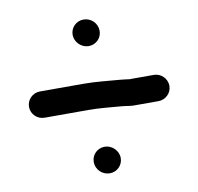

<svg xmlns="http://www.w3.org/2000/svg" viewBox="-80 -742 914 886"><g transform="rotate(-10 377.0 -299.0)"><path d="M300 -3C300 32.2 329.1 61 364.5 61C398.5 61 426 34.2 426 0C426 -34.8 395.8 -64 361.5 -64C327.5 -64 300 -37.2 300 -3ZM306 -598C306 -563.2 336.2 -534 370.5 -534C404.5 -534 432 -560.8 432 -595C432 -630.2 402.9 -659 367.5 -659C333.5 -659 306 -632.2 306 -598ZM112 -244H316C371.9 -244 421.7 -238 474 -234C498.7 -231.9 515.4 -226.3 542 -228H643C676.9 -228 705 -255.4 705 -289C705 -322.6 676.9 -351 643 -351H540C535.3 -350.3 531.3 -350.3 528 -351C511.8 -352.6 501.7 -354.8 485 -356C430.4 -359.9 376.1 -367 316 -367H112C77.9 -367 50 -339.5 50 -305.5C50 -271.5 77.9 -244 112 -244Z"/></g></svg>

Font: Smoothie
Style: Regular
Weight: 400
Foundry: Cannot Into Space Fonts
Version: Version 0.8